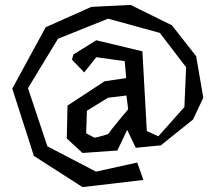

<svg xmlns="http://www.w3.org/2000/svg" viewBox="-20 -745 878 782"><path d="M423 -202Q423 -203 435 -218.5Q447 -234 462 -252L502 -300L495 -356L420 -347L334 -294L331 -202L365 -184Q381 -187 394 -191Q405 -194 414 -197Q423 -200 423 -202ZM766 -258 635 -153 533 -143 498 -216 458 -132 316 -122 252 -181 255 -315 406 -414 494 -427 488 -496 372 -512 323 -450 273 -502 279 -523 372 -581 560 -536 578 -211 625 -190 731 -309 738 -471 631 -611 420 -669 216 -587 94 -386 173 -149 371 -46 539 -83 564 -12 316 17 118 -110 30 -384 166 -634 352 -717 512 -725 680 -642 779 -516 808 -347Z"/></svg>

Font: Underdog
Style: Regular
Weight: 400
Designer: Sergey Steblina
Foundry: Sergey Steblina, Jovanny Lemonad
Version: Version 1.001; ttfautohint (v0.9)